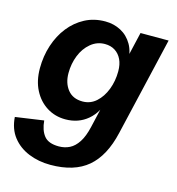

<svg xmlns="http://www.w3.org/2000/svg" viewBox="-124 -603 839 911"><g transform="rotate(15 296.0 -147.5)"><path d="M205 215Q147 215 98 195Q49 175 18.5 136Q-12 97 -16 39L123 19Q127 66 148.5 93Q170 120 221 120Q250 120 274 108Q298 96 316.5 67.5Q335 39 346 -9L380 -156L389 -159Q373 -89 327.5 -50.5Q282 -12 218 -12Q167 -12 126.5 -37.5Q86 -63 62.5 -108.5Q39 -154 39 -215Q39 -275 56.5 -328.5Q74 -382 106 -422.5Q138 -463 182.5 -486.5Q227 -510 282 -510Q324 -510 359 -491.5Q394 -473 415 -436.5Q436 -400 435 -346L417 -328L457 -500H595L482 -16Q455 102 388.5 158.5Q322 215 205 215ZM275 -115Q313 -115 341.5 -140.5Q370 -166 386 -207.5Q402 -249 402 -297Q402 -331 390.5 -355Q379 -379 358 -392.5Q337 -406 308 -406Q269 -406 238.5 -380.5Q208 -355 192 -314.5Q176 -274 176 -228Q176 -179 201.5 -147Q227 -115 275 -115Z"/></g></svg>

Font: Kantumruy Pro SemiBold
Style: Italic
Weight: 600
Italic angle: -13°
Version: Version 1.002